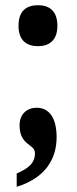

<svg xmlns="http://www.w3.org/2000/svg" viewBox="-20 -562 294 736"><path d="M126 -385C166 -385 200 -405 200 -463C200 -523 166 -542 126 -542C84 -542 51 -523 51 -463C51 -405 84 -385 126 -385ZM44 154C155 120 197 46 197 -36C197 -105 172 -149 120 -149C84 -149 55 -125 55 -82C55 -3 114 -11 114 25C114 63 90 83 44 103Z"/></svg>

Font: Noto Serif Bengali ExtraCondensed ExtraBold
Style: Regular
Weight: 800
Width: 2
Designer: Juan Bruce, Universal Thirst, Indian Type Foundry and the Monotype Design Team.
Foundry: Monotype Imaging Inc.
Version: Version 2.003